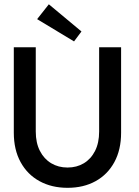

<svg xmlns="http://www.w3.org/2000/svg" viewBox="-20 -886 666 918"><path d="M454 -660H559V-251.5Q559 -170 526.8 -110.8Q494.5 -51.5 437 -19.8Q379.5 12 303 12Q227 12 169 -19.8Q111 -51.5 78.5 -110.8Q46 -170 46 -251.5V-660H151V-257Q151 -203 170.8 -164.5Q190.5 -126 224.8 -105.5Q259 -85 303 -85Q347 -85 381 -105.5Q415 -126 434.5 -164.5Q454 -203 454 -257ZM334 -688 157.5 -794.5 213.5 -865.5 369.5 -735.5Z"/></svg>

Font: League Spartan Medium
Style: Regular
Weight: 500
Foundry: The League of Moveable Type
Version: Version 2.002